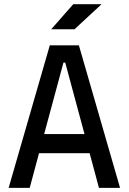

<svg xmlns="http://www.w3.org/2000/svg" viewBox="-20 -914 626 934"><path d="M22 0H124.5L169.9 -168.9H416L461.4 0H564L363.8 -693.4H222.2ZM194.8 -261.7 288.6 -609.4H297.4L391.1 -261.7ZM229 -771.5H342.3L474.1 -893.6H336.4Z"/></svg>

Font: Cascadia Code PL
Style: Regular
Weight: 400
Monospace: yes
Designer: Aaron Bell
Foundry: Saja Typeworks
Version: Version 2404.023